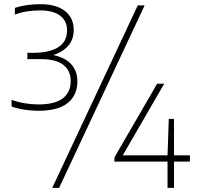

<svg xmlns="http://www.w3.org/2000/svg" viewBox="-20 -834 945 922"><path d="M164 -302Q132 -302 98.5 -307Q65 -312 35.5 -322.5V-354.5Q68 -343 101 -337.8Q134 -332.5 164.5 -332.5Q243 -332.5 281.2 -361.5Q319.5 -390.5 319.5 -445Q319.5 -494.5 284.5 -522.2Q249.5 -550 177 -550H111.5V-580.5H139Q218 -580.5 260 -607.5Q302 -634.5 302 -688Q302 -734 268.5 -759Q235 -784 172 -784Q142 -784 111.8 -779.5Q81.5 -775 51.5 -764V-796Q77.5 -805 109.5 -809.5Q141.5 -814 173.5 -814Q250 -814 292 -781.2Q334 -748.5 334 -689.5Q334 -644.5 307.2 -614Q280.5 -583.5 235.5 -569.5Q291.5 -558.5 321.5 -526Q351.5 -493.5 351.5 -443.5Q351.5 -376.5 305 -339.2Q258.5 -302 164 -302ZM231 68 641.5 -808H674.5L264 68ZM529.5 -58V-78L734.5 -432H768.5L569.5 -88H784.5L790.5 -263H815.5V-88H892V-58H815.5V68H784.5V-58Z"/></svg>

Font: Encode Sans SemiExpanded SemiExpanded Thin
Style: Regular
Weight: 100
Width: 6
Designer: Multiple Designers
Foundry: Impallari Type
Version: Version 3.000; ttfautohint (v1.8.3) -l 8 -r 50 -G 200 -x 14 